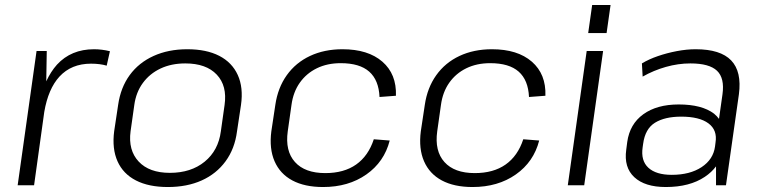

<svg xmlns="http://www.w3.org/2000/svg" viewBox="-20 -745 3057 772"><path d="M127 -540H168L166 -418Q184 -457 209 -485Q266 -547 358 -547Q374 -547 390 -545Q406 -543 422 -539L409 -481Q382 -489 346 -489Q267 -489 219 -437Q174 -388 158 -295L117 0H51Z M655 7Q578 7 526.5 -19.5Q475 -46 452.5 -96.5Q430 -147 439 -217L455 -323Q465 -393 501.5 -443Q538 -493 597.5 -520Q657 -547 733 -547Q810 -547 861.5 -520.5Q913 -494 936 -443.5Q959 -393 949 -323L933 -217Q924 -147 887 -96.5Q850 -46 791 -19.5Q732 7 655 7ZM663 -50Q748 -50 803 -95Q858 -140 868 -217L883 -323Q894 -400 851.5 -445Q809 -490 725 -490Q669 -490 625.5 -469.5Q582 -449 554.5 -411.5Q527 -374 520 -323L505 -217Q495 -141 537.5 -95.5Q580 -50 663 -50Z M1279 7Q1205 7 1155.5 -19.5Q1106 -46 1084 -96.5Q1062 -147 1071 -217L1087 -323Q1097 -392 1133 -442.5Q1169 -493 1226.5 -520Q1284 -547 1357 -547Q1460 -547 1517.5 -497Q1575 -447 1572 -360L1506 -355Q1503 -423 1464.5 -457Q1426 -491 1350 -491Q1296 -491 1254 -470.5Q1212 -450 1185.5 -412.5Q1159 -375 1152 -323L1137 -217Q1126 -138 1166 -93.5Q1206 -49 1288 -49Q1363 -49 1412 -83.5Q1461 -118 1483 -185L1547 -180Q1525 -94 1453 -43.5Q1381 7 1279 7Z M1880 7Q1806 7 1756.5 -19.5Q1707 -46 1685 -96.5Q1663 -147 1672 -217L1688 -323Q1698 -392 1734 -442.5Q1770 -493 1827.5 -520Q1885 -547 1958 -547Q2061 -547 2118.5 -497Q2176 -447 2173 -360L2107 -355Q2104 -423 2065.5 -457Q2027 -491 1951 -491Q1897 -491 1855 -470.5Q1813 -450 1786.5 -412.5Q1760 -375 1753 -323L1738 -217Q1727 -138 1767 -93.5Q1807 -49 1889 -49Q1964 -49 2013 -83.5Q2062 -118 2084 -185L2148 -180Q2126 -94 2054 -43.5Q1982 7 1880 7Z M2405 -540 2329 0H2263L2339 -540ZM2435 -725 2419 -612H2345L2361 -725Z M2657 7Q2573 7 2530.5 -32.5Q2488 -72 2498 -143L2502 -174Q2512 -246 2566.5 -285.5Q2621 -325 2709 -325Q2802 -325 2851 -288Q2863 -278 2871 -267L2885 -366Q2894 -431 2863 -460.5Q2832 -490 2756 -490Q2707 -490 2657.5 -476Q2608 -462 2564 -437L2561 -490Q2589 -507 2625.5 -519.5Q2662 -532 2701.5 -539.5Q2741 -547 2777 -547Q2877 -547 2920 -502Q2963 -457 2951 -366L2899 0H2859V-76Q2841 -52 2814 -34Q2753 7 2657 7ZM2681 -42Q2754 -42 2801 -73Q2848 -104 2855 -156L2857 -172Q2865 -222 2828.5 -249Q2792 -276 2719 -276Q2653 -276 2613.5 -251.5Q2574 -227 2566 -167L2564 -153Q2556 -99 2587 -70.5Q2618 -42 2681 -42Z"/></svg>

Font: Pathway Extreme 8pt Thin 12pt ExtraLight
Style: Italic
Weight: 250
Italic angle: -8°
Version: Version 1.001;gftools[0.9.26]